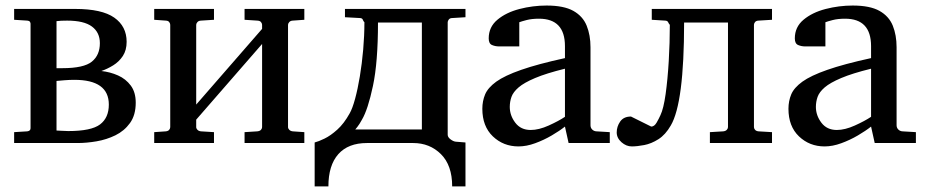

<svg xmlns="http://www.w3.org/2000/svg" viewBox="-20 -514 3332 690"><path d="M467.8 -145Q467.8 -100.6 447.3 -72Q426.8 -43.5 394.8 -27.8Q362.8 -12.2 326.9 -6.1Q291 0 259.8 0H30.8V-39.1L78.1 -42Q89.8 -43.5 89.8 -53.2V-429.2Q89.8 -432.1 87.4 -435.8Q85 -439.5 78.1 -439.9L30.8 -442.9V-481.9H250Q346.2 -481.9 390.6 -450.7Q435.1 -419.4 435.1 -363.8Q435.1 -333.5 421.4 -312.7Q407.7 -292 386.7 -279.1Q365.7 -266.1 344.2 -258.8Q376 -255.4 404.1 -242.9Q432.1 -230.5 450 -206.5Q467.8 -182.6 467.8 -145ZM338.9 -358.9Q338.9 -397.5 310.3 -418.7Q281.7 -439.9 221.2 -439.9Q210.4 -439.9 200.2 -439.5Q189.9 -439 183.1 -438V-269Q188.5 -269 194.1 -269Q199.7 -269 204.1 -269Q281.2 -269 310.1 -292.5Q338.9 -315.9 338.9 -358.9ZM371.1 -138.2Q371.1 -227.1 247.1 -227.1Q230.5 -227.1 211.7 -225.6Q192.9 -224.1 183.1 -223.1V-44.9Q190.4 -44.9 203.1 -43.9Q215.8 -43 225.1 -43Q308.1 -43 339.6 -66.9Q371.1 -90.8 371.1 -138.2Z M1073.7 0H858.9V-39.1L904.8 -42Q914.1 -43 918 -47.6Q921.9 -52.2 921.9 -57.1V-356L685.1 -84V-57.1Q685.1 -52.2 689.5 -47.6Q693.8 -43 702.1 -42L749 -39.1V0H534.2V-39.1L576.2 -42Q584.5 -43 588.1 -47.6Q591.8 -52.2 591.8 -57.1V-424.8Q591.8 -429.7 588.1 -434.6Q584.5 -439.5 576.2 -439.9L534.2 -442.9V-481.9H749V-442.9L702.1 -439.9Q693.8 -439.5 689.5 -434.6Q685.1 -429.7 685.1 -424.8V-138.2L921.9 -410.2V-424.8Q921.9 -429.7 918 -434.6Q914.1 -439.5 904.8 -439.9L858.9 -442.9V-481.9H1073.7V-442.9L1031.7 -439.9Q1023.9 -439.5 1019.5 -434.6Q1015.1 -429.7 1015.1 -424.8V-57.1Q1015.1 -52.2 1019.5 -47.6Q1023.9 -43 1031.7 -42L1073.7 -39.1Z M1110.8 155.8V-2Q1124.5 -5.4 1146.2 -15.9Q1168 -26.4 1192.1 -48.1Q1216.3 -69.8 1236.8 -106.9Q1246.6 -124 1256.1 -158.9Q1265.6 -193.8 1273.2 -239.5Q1280.8 -285.2 1285.2 -335.4Q1289.6 -385.7 1289.6 -434.1Q1286.1 -437 1283.9 -443.1Q1281.7 -449.2 1272.5 -449.2L1219.7 -452.1V-481.9H1652.8V-452.1L1606 -449.2Q1596.7 -449.2 1592.8 -443.8Q1588.9 -438.5 1588.9 -434.1V-29.8Q1588.9 -21 1598.9 -13.4Q1608.9 -5.9 1617.2 -4.9L1652.8 -2V155.8H1605Q1605 80.1 1564.7 40Q1524.4 0 1464.8 0H1298.8Q1231.4 0 1195.8 40Q1160.2 80.1 1160.2 155.8ZM1256.8 -48.8H1496.1V-433.1H1338.4Q1338.4 -290.5 1320.3 -205.3Q1302.2 -120.1 1280.8 -84Q1271.5 -66.9 1264.2 -57.9Q1256.8 -48.8 1256.8 -48.8Z M2171.4 0H2023.4L2010.3 -59.1Q1991.2 -43.9 1962.9 -27.3Q1934.6 -10.7 1903.3 0.7Q1872.1 12.2 1843.3 12.2Q1789.1 12.2 1751.2 -23.9Q1713.4 -60.1 1713.4 -123Q1713.4 -150.9 1723.4 -174.8Q1733.4 -198.7 1763.4 -220.5Q1793.5 -242.2 1852.8 -262.9Q1912.1 -283.7 2010.3 -305.2Q2010.3 -308.6 2010.3 -322Q2010.3 -335.4 2010.3 -348.1Q2010.3 -446.8 1917 -446.8Q1891.1 -446.8 1872.3 -441.9Q1853.5 -437 1846.2 -434.1V-347.2H1773.4Q1759.8 -347.2 1748 -352.3Q1736.3 -357.4 1736.3 -376Q1736.3 -417 1767.6 -443.1Q1798.8 -469.2 1846.9 -481.7Q1895 -494.1 1944.3 -494.1Q2006.3 -494.1 2040.5 -474.9Q2074.7 -455.6 2088.4 -421.6Q2102.1 -387.7 2102.1 -344.2V-64Q2102.1 -54.7 2108.2 -48.6Q2114.3 -42.5 2123 -42L2171.4 -39.1ZM2010.3 -94.2V-267.1Q1942.9 -250.5 1903.1 -233.6Q1863.3 -216.8 1843.8 -200Q1824.2 -183.1 1818.1 -165.8Q1812 -148.4 1812 -129.9Q1812 -99.1 1831.8 -73Q1851.6 -46.9 1887.2 -46.9Q1916.5 -46.9 1952.1 -63Q1987.8 -79.1 2010.3 -94.2Z M2754.4 0H2531.2V-39.1L2579.6 -42Q2587.9 -43 2592 -47.6Q2596.2 -52.2 2596.2 -57.1V-433.1H2438.5Q2438.5 -144 2390.6 -63Q2371.6 -29.8 2346.2 -13.7Q2320.8 2.4 2295.2 7.3Q2269.5 12.2 2250.5 12.2Q2230.5 12.2 2213.4 -2.9Q2196.3 -18.1 2196.3 -38.1Q2196.3 -59.1 2208.7 -77.1Q2221.2 -95.2 2247.6 -95.2L2320.3 -59.1Q2331.5 -59.1 2339.8 -73.5Q2348.1 -87.9 2353.5 -100.1Q2364.7 -123.5 2372.1 -176Q2379.4 -228.5 2383.3 -294.4Q2387.2 -360.4 2387.2 -424.8Q2383.8 -428.2 2381.3 -433.8Q2378.9 -439.5 2370.6 -439.9L2322.3 -442.9V-481.9H2754.4V-442.9L2705.6 -439.9Q2697.3 -439.5 2693.4 -434.6Q2689.5 -429.7 2689.5 -424.8V-57.1Q2689.5 -52.2 2693.4 -47.6Q2697.3 -43 2705.6 -42L2754.4 -39.1Z M3271.5 0H3123.5L3110.4 -59.1Q3091.3 -43.9 3063 -27.3Q3034.7 -10.7 3003.4 0.7Q2972.2 12.2 2943.4 12.2Q2889.2 12.2 2851.3 -23.9Q2813.5 -60.1 2813.5 -123Q2813.5 -150.9 2823.5 -174.8Q2833.5 -198.7 2863.5 -220.5Q2893.6 -242.2 2952.9 -262.9Q3012.2 -283.7 3110.4 -305.2Q3110.4 -308.6 3110.4 -322Q3110.4 -335.4 3110.4 -348.1Q3110.4 -446.8 3017.1 -446.8Q2991.2 -446.8 2972.4 -441.9Q2953.6 -437 2946.3 -434.1V-347.2H2873.5Q2859.9 -347.2 2848.1 -352.3Q2836.4 -357.4 2836.4 -376Q2836.4 -417 2867.7 -443.1Q2898.9 -469.2 2947 -481.7Q2995.1 -494.1 3044.4 -494.1Q3106.4 -494.1 3140.6 -474.9Q3174.8 -455.6 3188.5 -421.6Q3202.1 -387.7 3202.1 -344.2V-64Q3202.1 -54.7 3208.3 -48.6Q3214.4 -42.5 3223.1 -42L3271.5 -39.1ZM3110.4 -94.2V-267.1Q3043 -250.5 3003.2 -233.6Q2963.4 -216.8 2943.8 -200Q2924.3 -183.1 2918.2 -165.8Q2912.1 -148.4 2912.1 -129.9Q2912.1 -99.1 2931.9 -73Q2951.7 -46.9 2987.3 -46.9Q3016.6 -46.9 3052.2 -63Q3087.9 -79.1 3110.4 -94.2Z"/></svg>

Font: Charis
Style: Regular
Weight: 400
Designer: Walt Agee, Miriam Martin, Annie Olsen, Victor Gaultney, Lorna Priest, Alan Ward, Bob Hallissy, Martin Hosken, Sharon Cor
Foundry: SIL Global
Version: Version 7.000